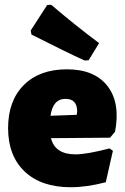

<svg xmlns="http://www.w3.org/2000/svg" viewBox="-20 -774 525 806"><path d="M195 -754Q294 -669 396 -593L352 -521L335 -520Q254 -557 112 -629L109 -646L178 -753ZM277 12Q153 12 83.5 -54Q14 -120 14 -236Q14 -351 80 -417Q146 -483 261 -483Q377 -483 431.5 -412.5Q486 -342 463 -221L442 -196L194 -194Q211 -126 297 -126Q344 -126 440 -151L454 -141L424 -9Q344 12 277 12ZM255 -359Q202 -359 192 -288L302 -292L304 -306Q304 -359 255 -359Z"/></svg>

Font: Alegreya Sans SC Black
Style: Regular
Weight: 900
Designer: Juan Pablo del Peral
Foundry: Huerta Tipografica
Version: Version 2.007